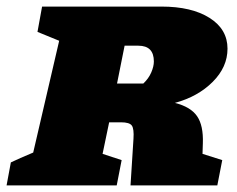

<svg xmlns="http://www.w3.org/2000/svg" viewBox="-51 -564 722 584"><path d="M-31 0 -18 -70Q-3 -77 11.5 -83.5Q26 -90 50 -100L129 -440L63 -467L77 -544H440Q532 -544 586.5 -509.5Q641 -475 641 -416Q641 -360 596 -315Q551 -270 481 -251Q529 -239 548.5 -210.5Q568 -182 566 -128L565 -96L625 -77L610 0H346L355 -142Q357 -172 350 -182Q343 -192 317 -192H281L261 -96L319 -77L304 0ZM370 -425H328L305 -310H385Q401 -325 409 -343.5Q417 -362 417 -377Q417 -425 370 -425Z"/></svg>

Font: Piazzolla SC Black
Style: Italic
Weight: 900
Italic angle: -11.3°
Designer: Juan Pablo del Peral
Foundry: Huerta Tipografica
Version: Version 1.330